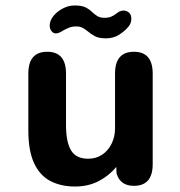

<svg xmlns="http://www.w3.org/2000/svg" viewBox="-20 -670 659 701"><path d="M152.5 -481Q221 -481 221 -401.5V-214.5Q221 -151 239.5 -120.8Q258 -90.5 301.5 -90.5Q331 -90.5 353 -105.2Q375 -120 387.5 -145.5Q400 -171 400 -201.5V-401.5Q400 -481 469 -481Q537.5 -481 537.5 -401.5V-70.5Q537.5 8.5 469 8.5Q418.5 8.5 405.5 -37L404.5 -60.5Q379 -29 340.8 -9Q302.5 11 254 11Q203 11 164.5 -8.8Q126 -28.5 104.8 -73.5Q83.5 -118.5 83.5 -194V-401.5Q83.5 -481 152.5 -481ZM366.5 -530Q341.5 -530 327.2 -537.5Q313 -545 300.5 -555.5Q291 -563.5 281.5 -568.5Q272 -573.5 257.5 -573.5Q243.5 -573.5 231.8 -568.8Q220 -564 210.5 -558.5Q194.5 -548 184 -548Q174.5 -548 168 -556.5Q161.5 -565 161.5 -576.5Q161.5 -601 187 -624Q199 -634.5 216 -642.2Q233 -650 253 -650Q278.5 -650 292.5 -643Q306.5 -636 317 -625.5Q326 -617 335.8 -611Q345.5 -605 362 -605Q376 -605 386 -609.2Q396 -613.5 404 -620Q410 -625 416.8 -628.2Q423.5 -631.5 431.5 -631.5Q442 -631.5 450.8 -624Q459.5 -616.5 459.5 -601.5Q459.5 -584.5 448 -571.5Q436.5 -557.5 415.8 -543.8Q395 -530 366.5 -530Z"/></svg>

Font: Sono ExtraLight Monospace SemiBold
Style: Regular
Weight: 600
Version: Version 2.112